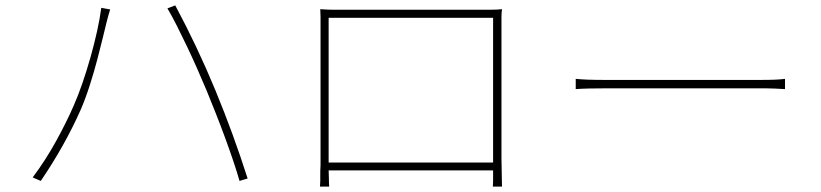

<svg xmlns="http://www.w3.org/2000/svg" viewBox="-20 -695 3040 711"><path d="M745 -360Q761 -321 779 -275.5Q797 -230 813.5 -185Q830 -140 844 -98.5Q858 -57 867 -25L897 -34Q844 -200 777.5 -361Q711 -522 629 -675L600 -664Q616 -637 634.5 -600.5Q653 -564 672.5 -523Q692 -482 710.5 -440Q729 -398 745 -360ZM253 -304Q227 -244 188 -173Q149 -102 101 -38L131 -25Q220 -156 279 -289Q297 -331 312.5 -379.5Q328 -428 340 -473.5Q352 -519 361 -556.5Q370 -594 375 -614Q379 -629 381.5 -638.5Q384 -648 388 -660L355 -666Q350 -627 339.5 -579.5Q329 -532 315 -482.5Q301 -433 285 -386.5Q269 -340 253 -304Z M1837 -107V-632Q1837 -647 1839 -661Q1821 -659 1799 -659H1210Q1195 -659 1166 -661Q1167 -646 1167 -631V-106Q1167 -98 1167 -84Q1166 -74 1166 -62V-48Q1166 -37 1166 -26Q1165 -12 1165 -4H1199Q1198 -15 1198 -31.5Q1198 -48 1197 -64H1806V-31Q1806 -14 1805 -4H1839Q1839 -11 1838.5 -24.5Q1838 -38 1838 -53Q1838 -68 1837.5 -83Q1837 -98 1837 -107ZM1197 -93V-629H1806V-93Z M2112 -403V-365Q2150 -368 2230 -368H2790Q2825 -368 2849.5 -367Q2874 -366 2887 -365V-403Q2873 -401 2851 -400Q2829 -399 2789 -399H2230Q2184 -399 2157 -400Q2130 -401 2112 -403Z"/></svg>

Font: Spoqa Han Sans Neo Thin
Style: Regular
Weight: 100
Designer: [Spoqa Han Sans Neo] Dong-huui Kim  Younghwa Kang  Yujin Lee  [Noto Sans] Ryoko NISHIZUKA  (kana & ideographs); Paul D. 
Foundry: Spoqa (http://www.spoqa-han-sans.com)
Version: Version 1.100;hotconv 1.0.109;makeotfexe 2.5.65596